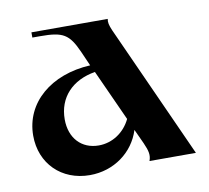

<svg xmlns="http://www.w3.org/2000/svg" viewBox="-63 -570 710 652"><g transform="rotate(-10 292.0 -244.0)"><path d="M404 0H564L356 -460C348 -479 346 -488 348 -500H85V-482H112C191 -482 211 -470 240 -405L262 -355C126 -348 30 -267 30 -153C30 -57 99 12 197 12C280 12 349 -39 372 -113L395 -63C408 -34 411 -19 404 0ZM145 -189C145 -265 195 -317 274 -330L354 -154C333 -110 291 -82 244 -82C185 -82 145 -124 145 -189Z"/></g></svg>

Font: Sinistre
Style: Bold
Weight: 700
Designer: Jules Durand
Foundry: Collletttivo
Version: Version 69.420;Glyphs 3.2 (3217)